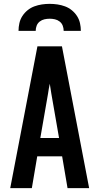

<svg xmlns="http://www.w3.org/2000/svg" viewBox="-20 -975 515 995"><path d="M33 0 174 -735H301L442 0H330L302 -165H173L145 0ZM189 -260H286L246 -490Q244 -503 242 -515.5Q240 -528 238 -541Q235 -528 233 -515.5Q231 -503 229 -490ZM76 -815Q76 -835 80.5 -855Q85 -875 96 -892Q107 -909 123 -922Q139 -935 158 -942Q177 -949 197 -952Q217 -955 237 -955Q258 -955 278 -952Q298 -949 317 -942Q336 -935 352 -922Q368 -909 379 -892Q390 -875 394.5 -855Q399 -835 399 -815H310Q310 -829 305 -842Q300 -855 289 -863.5Q278 -872 264.5 -875Q251 -878 238 -878Q224 -878 210.5 -875Q197 -872 186 -863.5Q175 -855 170 -842Q165 -829 165 -815Z"/></svg>

Font: Iosevka QP
Style: Bold
Weight: 700
Designer: Belleve Invis
Foundry: Belleve Invis
Version: Version 20.0.0; ttfautohint (v1.8.4)